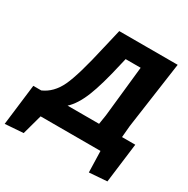

<svg xmlns="http://www.w3.org/2000/svg" viewBox="-220 -818 1107 1130"><g transform="rotate(30 333.5 -253.0)"><path d="M-40 152 -6 -126H48Q117 -156 155 -236Q193 -316 240 -526L271 -658H668L604 -205L597 -126H687L653 143L532 152L528 8H121L84 143ZM377 -496Q341 -336 307 -252Q273 -168 227 -126H441L451 -189L488 -534H386Z"/></g></svg>

Font: Alegreya Sans SC ExtraBold
Style: Italic
Weight: 800
Italic angle: -7°
Designer: Juan Pablo del Peral
Foundry: Huerta Tipografica
Version: Version 2.007